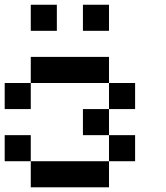

<svg xmlns="http://www.w3.org/2000/svg" viewBox="-20 -798 707 818"><path d="M111.1 -333.3H0V-444.4H111.1ZM444.4 -444.4H111.1V-555.6H444.4ZM444.4 0H111.1V-111.1H444.4ZM111.1 -111.1H0V-222.2H111.1ZM444.4 -222.2H333.3V-333.3H444.4ZM555.6 -333.3H444.4V-444.4H555.6ZM555.6 -111.1H444.4V-222.2H555.6ZM222.2 -666.7H111.1V-777.8H222.2ZM444.4 -666.7H333.3V-777.8H444.4Z"/></svg>

Font: Pixeloid Sans
Style: Regular
Weight: 400
Designer: GGBotNet
Foundry: GGBotNet
Version: 0.5